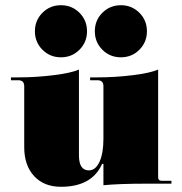

<svg xmlns="http://www.w3.org/2000/svg" viewBox="-20 -705 700 737"><path d="M285 -514Q256 -485 214 -485Q172 -485 143 -514Q114 -543 114 -585Q114 -627 143 -656Q172 -685 214 -685Q256 -685 285 -656Q314 -627 314 -585Q314 -543 285 -514ZM515 -514Q486 -485 444 -485Q402 -485 373 -514Q344 -543 344 -585Q344 -627 373 -656Q402 -685 444 -685Q486 -685 515 -656Q544 -627 544 -585Q544 -543 515 -514ZM214 12Q149 12 111 -29Q73 -70 73 -140V-374Q73 -397 50 -397H22V-408H50Q119 -408 186.5 -416.5Q254 -425 283 -438V-109Q283 -51 321 -51Q347 -51 362 -84Q377 -117 377 -172V-374Q377 -397 354 -397H326V-408H354Q423 -408 490.5 -416.5Q558 -425 587 -438V-25Q587 -11 601 -11H638V0H545Q437 0 377 6V-76H372Q333 12 214 12Z"/></svg>

Font: Arapey Black-Display
Style: Regular
Weight: 900
Designer: Eduardo Rodriguez Tunni
Foundry: Eduardo Rodriguez Tunni
Version: Version 4.000